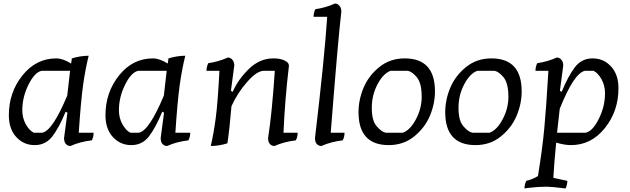

<svg xmlns="http://www.w3.org/2000/svg" viewBox="-20 -810 3560 1085"><path d="M509 -60Q509 -37 499 -17Q432 -9 378 15Q363 15 352.5 4Q342 -7 342 -30L361 -173L351 -179Q314 -89 276 -39.5Q238 10 176 10Q114 10 72 -35.5Q30 -81 30 -159Q30 -288 107 -384Q184 -480 298 -480Q335 -480 382 -451Q384 -469 386 -480Q436 -495 481 -495Q462 -418 449.5 -329Q437 -240 425 -60ZM106 -187Q106 -143 126 -107.5Q146 -72 171 -60H219Q277 -71 360 -270Q364 -312 376 -410H216Q177 -403 141.5 -332.5Q106 -262 106 -187Z M1055 -60Q1055 -37 1045 -17Q978 -9 924 15Q909 15 898.5 4Q888 -7 888 -30L907 -173L897 -179Q860 -89 822 -39.5Q784 10 722 10Q660 10 618 -35.5Q576 -81 576 -159Q576 -288 653 -384Q730 -480 844 -480Q881 -480 928 -451Q930 -469 932 -480Q982 -495 1027 -495Q1008 -418 995.5 -329Q983 -240 971 -60ZM652 -187Q652 -143 672 -107.5Q692 -72 717 -60H765Q823 -71 906 -270Q910 -312 922 -410H762Q723 -403 687.5 -332.5Q652 -262 652 -187Z M1147 -410Q1147 -433 1157 -453Q1214 -461 1268 -485Q1282 -485 1293 -472.5Q1304 -460 1304 -440L1285 -297L1295 -291Q1326 -362 1387 -421Q1448 -480 1525 -480Q1562 -480 1584 -470Q1606 -460 1610 -450L1613 -440Q1590 -247 1582 -60H1662Q1662 -37 1652 -17Q1585 -9 1531 15Q1516 15 1505.5 4Q1495 -7 1495 -30Q1517 -170 1533 -410H1472Q1432 -410 1377 -347.5Q1322 -285 1288 -210Q1278 -86 1265 0Q1216 15 1171 15Q1187 -52 1199 -142Q1211 -232 1220 -410Z M1752 -715Q1752 -738 1762 -758Q1819 -766 1873 -790Q1887 -790 1898 -777.5Q1909 -765 1909 -745Q1890 -585 1849 -60H1927Q1927 -37 1917 -17Q1850 -9 1796 15Q1781 15 1770.5 4Q1760 -7 1760 -30Q1813 -475 1829 -715Z M2153 -62 2161 -60H2257Q2299 -76 2331 -137Q2363 -198 2363 -262Q2363 -341 2335 -374Q2310 -403 2291 -408L2283 -410H2187Q2145 -394 2113 -333Q2081 -272 2081 -200.5Q2081 -129 2107.5 -98Q2134 -67 2153 -62ZM2177 10Q2006 10 2006 -176Q2006 -246 2034.5 -314Q2063 -382 2123.5 -431Q2184 -480 2267 -480Q2438 -480 2438 -294Q2438 -224 2409.5 -156Q2381 -88 2320.5 -39Q2260 10 2177 10Z M2643 -62 2651 -60H2747Q2789 -76 2821 -137Q2853 -198 2853 -262Q2853 -341 2825 -374Q2800 -403 2781 -408L2773 -410H2677Q2635 -394 2603 -333Q2571 -272 2571 -200.5Q2571 -129 2597.5 -98Q2624 -67 2643 -62ZM2667 10Q2496 10 2496 -176Q2496 -246 2524.5 -314Q2553 -382 2613.5 -431Q2674 -480 2757 -480Q2928 -480 2928 -294Q2928 -224 2899.5 -156Q2871 -88 2810.5 -39Q2750 10 2667 10Z M3207 10Q3170 10 3123 -4Q3111 117 3107 195L3186 212Q3186 235 3176 255Q3096 245 3069 245Q3022 245 2963 252L2944 255Q2944 232 2954 212Q2991 203 3020 185Q3045 32 3056 -86.5Q3067 -205 3079 -410H3006Q3006 -433 3016 -453Q3073 -461 3127 -485Q3141 -485 3152 -472.5Q3163 -460 3163 -440L3144 -297L3154 -291Q3191 -381 3229 -430.5Q3267 -480 3329 -480Q3391 -480 3433 -434.5Q3475 -389 3475 -311Q3475 -182 3398 -86Q3321 10 3207 10ZM3399 -283Q3399 -327 3379 -362.5Q3359 -398 3334 -410H3286Q3224 -398 3143 -195L3128 -60H3289Q3328 -67 3363.5 -137.5Q3399 -208 3399 -283Z"/></svg>

Font: Kotta One
Style: Regular
Weight: 400
Designer: Ania Kruk
Foundry: Ania Kruk
Version: Version 1.001